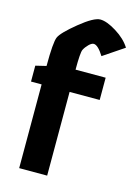

<svg xmlns="http://www.w3.org/2000/svg" viewBox="-115 -813 623 875"><g transform="rotate(15 196.5 -375.0)"><path d="M15 -395V-470L65 -482Q65 -594 76 -619Q87 -644 152 -697Q217 -750 247.5 -750Q278 -750 324 -721.5Q370 -693 393 -656L295 -590Q267 -635 247 -635Q237 -635 224 -622Q211 -609 204 -595Q197 -581 197 -500H339V-395H197V0H65V-395Z"/></g></svg>

Font: Germania One
Style: Regular
Weight: 400
Designer: John Vargas Beltran
Foundry: John Vargas Beltran
Version: Version 1.001